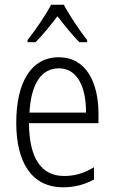

<svg xmlns="http://www.w3.org/2000/svg" viewBox="-20 -878 485 815"><path d="M251 -858H197C174 -814 129 -748 97 -708V-699H131C160 -727 195 -772 224 -809C253 -771 287 -729 317 -699H350V-708C323 -741 275 -812 251 -858ZM230 -635C111 -635 49 -527 49 -357C49 -192 112 -83 248 -83C299 -83 340 -95 379 -116V-168C335 -142 297 -131 252 -131C154 -131 104 -208 103 -355H398V-396C398 -527 346 -635 230 -635ZM230 -588C310 -588 346 -505 345 -400H105C112 -525 157 -588 230 -588Z"/></svg>

Font: Noto Sans Kannada UI Condensed Light
Style: Regular
Weight: 300
Width: 3
Designer: Jelle Bosma - Monotype Design Team
Foundry: Monotype Imaging Inc.
Version: Version 2.005